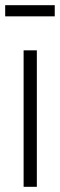

<svg xmlns="http://www.w3.org/2000/svg" viewBox="-35 -720 231 740"><path d="M56 0V-526H107V0ZM-15 -657V-700H176V-657Z"/></svg>

Font: Archivo ExtraCondensed ExtraLight
Style: Regular
Weight: 250
Width: 2
Designer: Hector Gatti
Foundry: Omnibus-Type
Version: Version 2.001